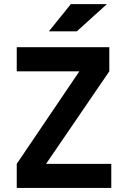

<svg xmlns="http://www.w3.org/2000/svg" viewBox="-20 -926 626 946"><path d="M62.5 0V-118.7L371.1 -574.7H62.5V-693.4H518.6V-574.7L207 -118.7H528.3V0ZM220.7 -771.5 329.1 -905.8H506.8L358.4 -771.5Z"/></svg>

Font: Cascadia Code PL
Style: Bold
Weight: 700
Monospace: yes
Designer: Aaron Bell
Foundry: Saja Typeworks
Version: Version 2404.023; ttfautohint (v1.8.4)